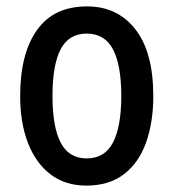

<svg xmlns="http://www.w3.org/2000/svg" viewBox="-20 -570 542 600"><path d="M459 -270Q459 -187 436 -123.5Q413 -60 366.5 -25Q320 10 250 10Q184 10 138 -25Q92 -60 67.5 -123Q43 -186 43 -270Q43 -402 95.5 -476Q148 -550 252 -550Q347 -550 403 -478.5Q459 -407 459 -270ZM144 -270Q144 -174 169.5 -124.5Q195 -75 251 -75Q307 -75 333 -124.5Q359 -174 359 -270Q359 -367 333 -416Q307 -465 251 -465Q195 -465 169.5 -416Q144 -367 144 -270Z"/></svg>

Font: Noto Sans Gurmukhi Condensed Medium
Style: Regular
Weight: 500
Width: 3
Designer: Jelle Bosma - Monotype Design Team
Foundry: Monotype Imaging Inc.
Version: Version 2.004; ttfautohint (v1.8.4.7-5d5b)